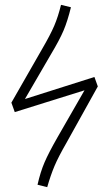

<svg xmlns="http://www.w3.org/2000/svg" viewBox="-20 -764 424 793"><path d="M273 -734Q259 -677 242.5 -638Q226 -599 190 -539L83 -355L370 -446L384 -407L255 -175Q221 -116 205 -78Q189 -40 175 9L135 -1Q147 -54 164 -93.5Q181 -133 217 -196L329 -391L41 -301L27 -340L153 -560Q188 -620 204 -657.5Q220 -695 232 -744Z"/></svg>

Font: Fira Sans Condensed ExtraLight
Style: Italic
Weight: 275
Width: 3
Italic angle: -8°
Designer: Carrois Corporate & Edenspiekermann AG
Foundry: Carrois Corporate GbR & Edenspiekermann AG
Version: Version 4.203